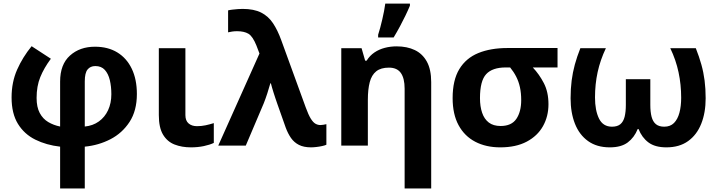

<svg xmlns="http://www.w3.org/2000/svg" viewBox="-20 -816 4027 1076"><path d="M157.2 -557.1 265.1 -486.8Q226.6 -435.1 205.8 -384Q185.1 -333 185.1 -267.1Q185.1 -215.8 202.6 -182.9Q220.2 -149.9 250.2 -132.1Q280.3 -114.3 316.9 -106.9V-358.9Q316.9 -455.1 372.1 -504.6Q427.2 -554.2 512.2 -554.2Q585 -554.2 637.5 -522.2Q689.9 -490.2 718.5 -430.7Q747.1 -371.1 747.1 -289.1Q747.1 -195.8 706.1 -132.8Q665 -69.8 598.6 -35.6Q532.2 -1.5 455.1 5.9V240.2H316.9V5.9Q239.7 -2.9 178 -33.4Q116.2 -64 80.6 -121.8Q44.9 -179.7 44.9 -270Q44.9 -355.5 75.9 -425.5Q106.9 -495.6 157.2 -557.1ZM514.2 -445.8Q486.3 -445.8 470.7 -426.5Q455.1 -407.2 455.1 -359.9V-106.9Q500.5 -111.3 533.9 -135.3Q567.4 -159.2 585.7 -198.5Q604 -237.8 604 -288.1Q604 -331.1 595.5 -366.9Q586.9 -402.8 567.4 -424.3Q547.9 -445.8 514.2 -445.8Z M1019 -545.9V-170.9Q1019 -139.6 1036.9 -124.3Q1054.7 -108.9 1084 -108.9Q1108.9 -108.9 1131.8 -113.8Q1154.8 -118.7 1178.2 -126V-15.1Q1155.8 -4.4 1122.3 2.7Q1088.9 9.8 1049.8 9.8Q999 9.8 958.3 -6.1Q917.5 -22 893.8 -61.3Q870.1 -100.6 870.1 -170.9V-545.9Z M1203.1 0 1434.1 -516.1 1417 -561Q1396 -612.8 1372.1 -627Q1348.1 -641.1 1308.1 -641.1Q1294.4 -641.1 1281.2 -639.2Q1268.1 -637.2 1258.3 -634.8V-757.8Q1267.6 -760.3 1282 -762Q1296.4 -763.7 1312 -764.9Q1327.6 -766.1 1339.4 -766.1Q1402.8 -766.1 1443.4 -745.6Q1483.9 -725.1 1510 -685.8Q1536.1 -646.5 1556.2 -590.8L1693.4 -213.9Q1708.5 -172.4 1721.7 -151.1Q1734.9 -129.9 1748 -122.6Q1761.2 -115.2 1775.4 -115.2Q1782.7 -115.2 1791.5 -116.7Q1800.3 -118.2 1809.1 -120.1V-4.9Q1801.3 -1 1785.6 2.4Q1770 5.9 1752.9 7.8Q1735.8 9.8 1723.1 9.8Q1682.6 9.8 1655.5 -3.9Q1628.4 -17.6 1610.8 -42.7Q1593.3 -67.9 1581.1 -101.1L1534.2 -233.9Q1528.3 -250 1523.2 -265.9Q1518.1 -281.7 1513.2 -296.6Q1508.3 -311.5 1504.6 -325Q1501 -338.4 1498 -349.1H1495.1Q1487.8 -322.8 1477.8 -292Q1467.8 -261.2 1458 -236.8L1357.4 0Z M2202.6 -556.2Q2261.2 -556.2 2304.7 -535.4Q2348.1 -514.6 2372.3 -470.5Q2396.5 -426.3 2396.5 -356V240.2H2247.6V-318.8Q2247.6 -377.4 2226.3 -407.2Q2205.1 -437 2159.7 -437Q2114.3 -437 2088.4 -416.3Q2062.5 -395.5 2052 -355.2Q2041.5 -314.9 2041.5 -256.8V0H1892.6V-545.9H2006.3L2026.4 -476.1H2034.7Q2052.2 -504.4 2078.4 -522Q2104.5 -539.6 2136.5 -547.9Q2168.5 -556.2 2202.6 -556.2ZM2099.1 -606V-621.1Q2105 -638.7 2110.8 -660.9Q2116.7 -683.1 2122.3 -707Q2127.9 -731 2132.3 -753.9Q2136.7 -776.9 2139.2 -795.9H2277.3V-784.2Q2266.6 -758.3 2252.4 -729Q2238.3 -699.7 2221.7 -668.7Q2205.1 -637.7 2186 -606Z M3053.7 -231.9Q3053.7 -163.6 3022.9 -108.9Q2992.2 -54.2 2931.9 -22.2Q2871.6 9.8 2783.7 9.8Q2703.6 9.8 2643.6 -21.5Q2583.5 -52.7 2550 -114.3Q2516.6 -175.8 2516.6 -266.1Q2516.6 -366.7 2554 -428.5Q2591.3 -490.2 2660.4 -518.6Q2729.5 -546.9 2824.7 -546.9H3104.5V-438H2965.8Q3002 -399.9 3027.8 -350.1Q3053.7 -300.3 3053.7 -231.9ZM2669.9 -266.1Q2669.9 -219.2 2681.9 -184.1Q2693.8 -148.9 2719.2 -129.4Q2744.6 -109.9 2785.6 -109.9Q2846.7 -109.9 2873.8 -149.9Q2900.9 -189.9 2900.9 -254.9Q2900.9 -294.9 2893.8 -327.1Q2886.7 -359.4 2872.8 -386.5Q2858.9 -413.6 2838.9 -438H2814.5Q2739.3 -438 2704.6 -400.4Q2669.9 -362.8 2669.9 -266.1Z M3879.4 -545.9Q3898.4 -498 3910.6 -454.1Q3922.9 -410.2 3928.7 -364.5Q3934.6 -318.8 3934.6 -265.1Q3934.6 -184.6 3909.9 -122.6Q3885.3 -60.5 3836.4 -25.4Q3787.6 9.8 3714.4 9.8Q3650.9 9.8 3614 -17.8Q3577.1 -45.4 3558.6 -92.8H3553.7Q3534.7 -45.4 3498 -17.8Q3461.4 9.8 3397.5 9.8Q3324.7 9.8 3275.6 -25.4Q3226.6 -60.5 3202.1 -122.6Q3177.7 -184.6 3177.7 -265.1Q3177.7 -318.8 3183.6 -364.5Q3189.5 -410.2 3201.4 -454.1Q3213.4 -498 3232.4 -545.9H3375.5Q3344.2 -480 3329.3 -412.1Q3314.5 -344.2 3314.5 -270Q3314.5 -197.3 3336.9 -151.6Q3359.4 -106 3409.7 -106Q3439.9 -106 3456.8 -120.1Q3473.6 -134.3 3480.5 -161.6Q3487.3 -189 3487.3 -228V-372.1H3624.5V-228Q3624.5 -189 3631.6 -161.6Q3638.7 -134.3 3655.8 -120.1Q3672.9 -106 3702.6 -106Q3736.3 -106 3757.1 -126.7Q3777.8 -147.5 3787.6 -184.1Q3797.4 -220.7 3797.4 -268.1Q3797.4 -341.8 3782.7 -410.9Q3768.1 -480 3736.3 -545.9Z"/></svg>

Font: Wonky
Style: Regular
Weight: 400
Designer: Monotype Design Team
Foundry: Monotype Imaging Inc.
Version: Version 3.000